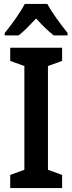

<svg xmlns="http://www.w3.org/2000/svg" viewBox="-20 -957 368 977"><path d="M221 -937H106C85 -896 38 -830 4 -789V-777H75C101 -797 132 -829 164 -863C194 -829 225 -799 253 -777H324V-789C289 -833 244 -893 221 -937ZM296 0V-67L224 -93V-621L296 -647V-714H32V-647L104 -621V-93L32 -67V0Z"/></svg>

Font: Noto Sans Thai Cond SemBd
Style: Regular
Weight: 600
Width: 3
Designer: Monotype Design Team
Foundry: Monotype Imaging Inc.
Version: Version 2.002